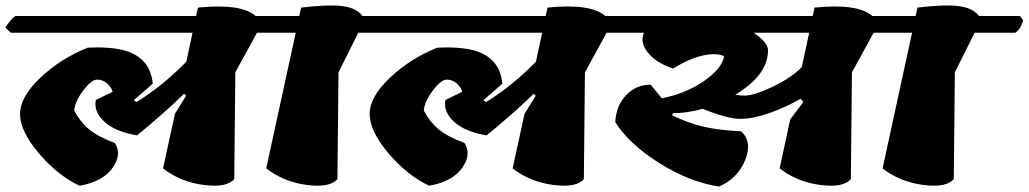

<svg xmlns="http://www.w3.org/2000/svg" viewBox="-54 -686 3798 709"><path d="M220 -278Q241 -237 273.5 -209.5Q306 -182 370 -158Q397 -117 362 -66.5Q327 -16 240 0Q159 -38 89.5 -120Q20 -202 20 -265Q20 -328 95 -399Q170 -470 270 -510Q345 -514 401 -501Q501 -475 510 -377L440 -316L450 -309Q547 -369 634 -458L657 -565H-14L-34 -584Q-16 -614 3 -627H670L677 -658Q837 -674 890 -627H1055L1067 -612Q1060 -580 1038 -565H895L815 -419L811 -25Q784 8 698.5 -3Q613 -14 548 -64L592 -266L633 -332L626 -340Q559 -274 452 -186Q370 -200 330.5 -237.5Q291 -275 300 -317Q310 -322 331 -332Q352 -342 362 -347Q356 -366 340.5 -379Q325 -392 304.5 -392Q284 -392 253.5 -352Q223 -312 220 -278Z M1436 -627 1448 -612Q1441 -580 1419 -565H1269L1196 -419L1192 -25Q1165 8 1079.5 -3Q994 -14 929 -64L1038 -565H896L876 -584Q894 -614 913 -627H1051L1058 -658Q1158 -670 1210 -663.5Q1262 -657 1285 -627Z M1511 -278Q1532 -237 1564.5 -209.5Q1597 -182 1661 -158Q1688 -117 1653 -66.5Q1618 -16 1531 0Q1450 -38 1380.5 -120Q1311 -202 1311 -265Q1311 -328 1386 -399Q1461 -470 1561 -510Q1636 -514 1692 -501Q1792 -475 1801 -377L1731 -316L1741 -309Q1838 -369 1925 -458L1948 -565H1277L1257 -584Q1275 -614 1294 -627H1961L1968 -658Q2128 -674 2181 -627H2346L2358 -612Q2351 -580 2329 -565H2186L2106 -419L2102 -25Q2075 8 1989.5 -3Q1904 -14 1839 -64L1883 -266L1924 -332L1917 -340Q1850 -274 1743 -186Q1661 -200 1621.5 -237.5Q1582 -275 1591 -317Q1601 -322 1622 -332Q1643 -342 1653 -347Q1647 -366 1631.5 -379Q1616 -392 1595.5 -392Q1575 -392 1544.5 -352Q1514 -312 1511 -278Z M2541 -284Q2482 -268 2431 -268L2428 -260Q2491 -230 2547 -217.5Q2603 -205 2683 -201Q2725 -162 2697.5 -94.5Q2670 -27 2601 3Q2491 -14 2379.5 -84.5Q2268 -155 2218 -235Q2221 -296 2258.5 -335Q2296 -374 2349 -373L2390 -323Q2480 -341 2546 -387Q2612 -433 2620 -478Q2607 -486 2583 -486Q2517 -486 2432 -433Q2370 -453 2339 -491Q2308 -529 2324 -565H2188L2168 -584Q2186 -614 2205 -627H2947L2954 -658Q3114 -674 3167 -627H3332L3344 -612Q3337 -580 3315 -565H3172L3092 -419L3088 -25Q3061 8 2975.5 -3Q2890 -14 2825 -64L2864 -245L2913 -310L2902 -321Q2848 -290 2787 -268.5Q2726 -247 2679.5 -247Q2633 -247 2541 -284ZM2782 -500Q2782 -409 2661 -336Q2679 -333 2696 -333Q2732 -333 2802 -367Q2872 -401 2907 -439L2934 -565H2729Q2782 -529 2782 -500Z M3712 -627 3724 -612Q3717 -580 3695 -565H3545L3472 -419L3468 -25Q3441 8 3355.5 -3Q3270 -14 3205 -64L3314 -565H3172L3152 -584Q3170 -614 3189 -627H3327L3334 -658Q3434 -670 3486 -663.5Q3538 -657 3561 -627Z"/></svg>

Font: Tillana ExtraBold
Style: Regular
Weight: 800
Designer: Lipi Raval (Devanagari, Latin), Jonny Pinhorn (Latin)
Foundry: Indian Type Foundry
Version: Version 2.003;PS 1.0;hotconv 1.0.79;makeotf.lib2.5.61930; tt